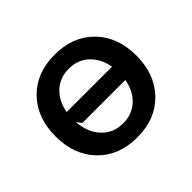

<svg xmlns="http://www.w3.org/2000/svg" viewBox="-106 -536 672 672"><g transform="rotate(-45 230.0 -200.0)"><path d="M84.7 -51.5Q29.8 -107.9 29.8 -200.2Q29.8 -292.5 84.7 -348.6Q139.6 -404.8 230 -404.8Q320.3 -404.8 375.2 -348.6Q430.2 -292.5 430.2 -200.2Q430.2 -107.9 375.2 -51.5Q320.3 4.9 230 4.9Q139.6 4.9 84.7 -51.5ZM115.7 -185.5Q119.6 -130.9 150.6 -97.9Q181.6 -64.9 230 -64.9Q273.9 -64.9 304 -92.5Q334 -120.1 342.3 -167H129.4ZM342.3 -232.9Q334 -279.8 304 -307.4Q273.9 -335 230 -335Q186 -335 156 -307.4Q126 -279.8 117.7 -232.9Z"/></g></svg>

Font: Nikodecs
Style: Medium
Weight: 500
Version: Version 0.29